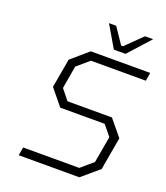

<svg xmlns="http://www.w3.org/2000/svg" viewBox="-165 -1046 998 1157"><g transform="rotate(20 334.0 -467.0)"><path d="M414 -794 332 -934H378L447 -832H459L563 -934H615L489 -794ZM93 0 102 -53H462L539 -119L569 -289L515 -355H230L146 -458L179 -644L287 -737H668L659 -684H307L230 -618L205 -472L258 -406H543L628 -303L591 -93L482 0Z"/></g></svg>

Font: Tomorrow Light
Style: Italic
Weight: 300
Italic angle: -10°
Designer: Tony de Marco, Monica Rizzolli
Foundry: Just in Type
Version: Version 2.002